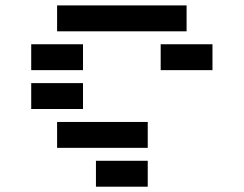

<svg xmlns="http://www.w3.org/2000/svg" viewBox="-20 -704 919 724"><path d="M195.3 -585.9V-683.6H683.6V-585.9ZM585.9 -439.5V-537.1H781.2V-439.5ZM293 -537.1V-439.5H97.7V-537.1ZM293 -390.6V-293H97.7V-390.6ZM195.3 -146.5V-244.1H537.1V-146.5ZM537.1 -97.7V0H341.8V-97.7Z"/></svg>

Font: Trigram
Style: Regular
Weight: 400
Designer: GGBotNet
Foundry: GGBotNet
Version: 1.05